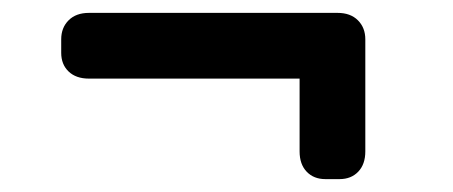

<svg xmlns="http://www.w3.org/2000/svg" viewBox="-20 -396 703 298"><path d="M504 -376Q524 -376 535.5 -364.5Q547 -353 547 -335V-161Q547 -141 536 -129.5Q525 -118 507 -118H485Q467 -118 456 -129.5Q445 -141 445 -161V-274H118Q98 -274 86.5 -285Q75 -296 75 -314V-335Q75 -353 86.5 -364.5Q98 -376 118 -376Z"/></svg>

Font: Solway Medium
Style: Regular
Weight: 500
Designer: Mariya V. Pigoulevskaya
Foundry: The Northern Block Ltd.
Version: Version 1.000;hotconv 1.0.109;makeotfexe 2.5.65596